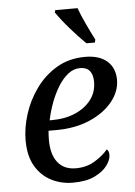

<svg xmlns="http://www.w3.org/2000/svg" viewBox="-55 -808 602 859"><g transform="rotate(-5 246.5 -378.0)"><path d="M238 10Q185 10 140.5 -13Q96 -36 69.5 -81.5Q43 -127 43 -197Q43 -253 62 -313.5Q81 -374 119 -427Q157 -480 212.5 -513Q268 -546 341 -546Q404 -546 439 -515.5Q474 -485 474 -431Q474 -379 436.5 -333Q399 -287 333.5 -259Q268 -231 184 -231H149Q148 -220 147.5 -209.5Q147 -199 147 -189Q147 -125 175 -89Q203 -53 257 -53Q305 -53 342.5 -76Q380 -99 401 -125Q411 -118 411 -100Q411 -78 392.5 -52.5Q374 -27 336 -8.5Q298 10 238 10ZM168 -277Q227 -277 272.5 -296.5Q318 -316 344.5 -350.5Q371 -385 371 -431Q371 -498 313 -498Q285 -498 260 -478.5Q235 -459 215 -426.5Q195 -394 180.5 -355Q166 -316 158 -277ZM352 -606Q320 -637 283 -679.5Q246 -722 223 -756L226 -766H326Q337 -735 357 -692.5Q377 -650 393 -619L390 -606Z"/></g></svg>

Font: NotoSerif-Italic
Style: Regular
Weight: 400
Italic angle: -12°
Designer: Monotype Design Team
Foundry: Monotype Imaging Inc.
Version: Version 2.007; ttfautohint (v1.8) -l 8 -r 50 -G 200 -x 14 -D